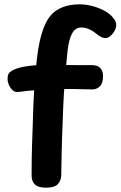

<svg xmlns="http://www.w3.org/2000/svg" viewBox="-20 -847 557 887"><path d="M193 20Q157 20 141.5 5.5Q126 -9 126 -37Q126 -78 126.5 -110Q127 -142 128 -177Q129 -212 131 -261Q132 -287 133 -325.5Q134 -364 137.5 -423.5Q141 -483 150 -571Q155 -619 164 -658.5Q173 -698 186 -728.5Q199 -759 217 -779Q237 -801 270 -814Q303 -827 348 -827Q377 -827 407 -819Q437 -811 463 -797Q489 -783 505 -762Q517 -747 517 -732Q517 -719 509.5 -705Q502 -691 490.5 -681Q479 -671 466 -671Q450 -671 425 -691Q407 -706 389.5 -713Q372 -720 356 -720Q340 -720 327.5 -710.5Q315 -701 305 -674Q295 -647 290 -592Q284 -531 280.5 -487Q277 -443 275 -410.5Q273 -378 272 -352Q271 -326 270 -300Q268 -245 266.5 -204.5Q265 -164 264.5 -125.5Q264 -87 263 -38Q262 -11 246.5 4.5Q231 20 193 20ZM59 -422Q47 -422 37 -431.5Q27 -441 21 -455Q15 -469 15 -482Q15 -504 24.5 -512.5Q34 -521 46 -526Q67 -535 97 -540Q127 -545 166 -547Q205 -549 251 -547Q273 -547 304 -546.5Q335 -546 363.5 -546Q392 -546 407 -546Q430 -546 443 -533Q456 -520 456 -495Q456 -463 441.5 -448.5Q427 -434 408 -434Q398 -434 376 -434.5Q354 -435 333 -435.5Q312 -436 301 -436Q270 -436 235 -435Q200 -434 166.5 -432Q133 -430 104 -427Q97 -426 82 -424Q67 -422 59 -422Z"/></svg>

Font: Playpen Sans SemiBold
Style: Regular
Weight: 600
Designer: Laura Meseguer, Veronika Burian, José Scaglione
Foundry: TypeTogether
Version: Version 1.001